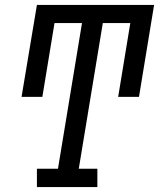

<svg xmlns="http://www.w3.org/2000/svg" viewBox="-20 -755 642 775"><path d="M129 0V-74H214L311 -662H200L151 -364H67L129 -735H602L541 -364H457L506 -662H395L298 -74H373V0Z"/></svg>

Font: Iosevka Curly Slab Extended
Style: Italic
Weight: 400
Width: 7
Italic angle: -9°
Monospace: yes
Designer: Belleve Invis
Foundry: Belleve Invis
Version: Version 11.1.0; ttfautohint (v1.8.3)